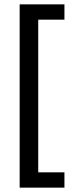

<svg xmlns="http://www.w3.org/2000/svg" viewBox="-20 -767 315 879"><path d="M275 -747V-677H155V22H275V92H70V-747Z"/></svg>

Font: Ropa Sans
Style: Regular
Weight: 400
Designer: Botio Nikoltchev
Foundry: Botio Nikoltchev
Version: Version 1.100